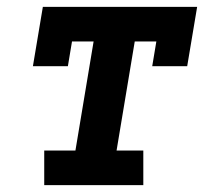

<svg xmlns="http://www.w3.org/2000/svg" viewBox="-20 -540 640 560"><path d="M109 0V-101H200L253 -419H190L178 -347H76L105 -520H555L526 -347H424L436 -419H373L320 -101H398V0Z"/></svg>

Font: Iosevka Etoile Oblique
Style: Bold
Weight: 700
Italic angle: -9°
Designer: Belleve Invis
Foundry: Belleve Invis
Version: Version 15.5.2; ttfautohint (v1.8.4)